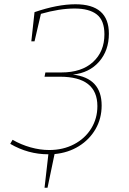

<svg xmlns="http://www.w3.org/2000/svg" viewBox="-20 -718 604 901"><path d="M457 -223Q457 -162 428.5 -112.5Q400 -63 350 -32Q300 -1 236 5L203 163H189L207 6H206Q112 6 28 -43L39 -62Q79 -39 123.5 -26.5Q168 -14 211 -14Q276 -14 327.5 -41Q379 -68 408 -115Q437 -162 437 -220Q437 -358 261 -358H189L193 -378H268Q363 -378 416.5 -427Q470 -476 470 -557Q470 -622 434.5 -650Q399 -678 330 -678Q259 -678 172 -653L142 -524H127L142 -661Q250 -698 334 -698Q491 -698 491 -560Q491 -481 445 -428.5Q399 -376 322 -368Q457 -352 457 -223Z"/></svg>

Font: Bitter Pro Thin
Style: Italic
Weight: 250
Italic angle: -9°
Designer: Sol Matas, and Bitter project Authors
Foundry: Sol Matas
Version: Version 1.010